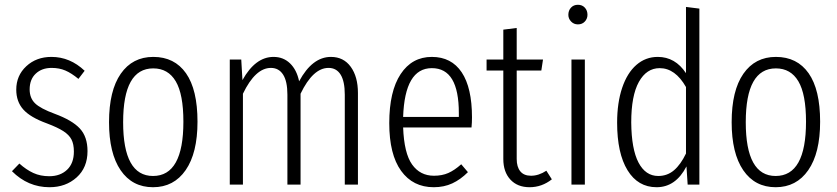

<svg xmlns="http://www.w3.org/2000/svg" viewBox="-20 -772 3501 803"><path d="M334 -476 308 -442Q279 -466 253.5 -477Q228 -488 196 -488Q155 -488 129.5 -464Q104 -440 104 -398Q104 -362 126.5 -340Q149 -318 209 -296Q282 -269 314 -234.5Q346 -200 346 -140Q346 -71 300.5 -30Q255 11 187 11Q97 11 30 -56L61 -88Q90 -62 119.5 -48.5Q149 -35 186 -35Q232 -35 260.5 -62Q289 -89 289 -138Q289 -169 279 -188.5Q269 -208 245 -223.5Q221 -239 176 -256Q107 -281 77.5 -314Q48 -347 48 -397Q48 -456 90 -495Q132 -534 195 -534Q273 -534 334 -476Z M806 -263Q806 -132 756.5 -60.5Q707 11 620 11Q533 11 484.5 -60Q436 -131 436 -261Q436 -393 485 -463.5Q534 -534 621 -534Q710 -534 758 -465.5Q806 -397 806 -263ZM495 -261Q495 -36 620 -36Q747 -36 747 -263Q747 -378 715 -432Q683 -486 621 -486Q495 -486 495 -261Z M1477 -383V0H1422V-376Q1422 -432 1404.5 -460Q1387 -488 1354 -488Q1289 -488 1237 -380V0H1182V-376Q1182 -432 1164 -460Q1146 -488 1113 -488Q1048 -488 996 -380V0H941V-523H989L994 -437Q1048 -534 1124 -534Q1165 -534 1193 -507Q1221 -480 1231 -432Q1286 -534 1364 -534Q1417 -534 1447 -492.5Q1477 -451 1477 -383Z M1952 -239H1666Q1670 -131 1703.5 -84Q1737 -37 1795 -37Q1829 -37 1855 -48.5Q1881 -60 1909 -85L1937 -52Q1906 -21 1871.5 -5Q1837 11 1794 11Q1707 11 1657.5 -57.5Q1608 -126 1608 -257Q1608 -390 1655.5 -462Q1703 -534 1786 -534Q1868 -534 1911 -469.5Q1954 -405 1954 -281Q1954 -259 1952 -239ZM1899 -299Q1899 -393 1871 -440Q1843 -487 1786 -487Q1673 -487 1666 -283H1899Z M2288 -22Q2246 11 2195 11Q2144 11 2114.5 -21Q2085 -53 2085 -107V-477H2015V-523H2085V-648L2141 -655V-523H2251L2244 -477H2141V-107Q2141 -74 2156 -55.5Q2171 -37 2201 -37Q2233 -37 2265 -58Z M2426 -523V0H2370V-523ZM2437 -710Q2437 -694 2426 -682Q2415 -670 2397 -670Q2380 -670 2368.5 -682Q2357 -694 2357 -710Q2357 -728 2368 -740Q2379 -752 2397 -752Q2415 -752 2426 -740Q2437 -728 2437 -710Z M2905 -736V0H2856L2851 -76Q2806 11 2726 11Q2648 11 2604.5 -60Q2561 -131 2561 -259Q2561 -342 2582 -404.5Q2603 -467 2641.5 -500.5Q2680 -534 2731 -534Q2804 -534 2849 -466V-743ZM2849 -130V-408Q2804 -487 2739 -487Q2684 -487 2652 -429.5Q2620 -372 2620 -260Q2621 -148 2650.5 -92Q2680 -36 2733 -36Q2771 -36 2799 -60Q2827 -84 2849 -130Z M3410 -263Q3410 -132 3360.5 -60.5Q3311 11 3224 11Q3137 11 3088.5 -60Q3040 -131 3040 -261Q3040 -393 3089 -463.5Q3138 -534 3225 -534Q3314 -534 3362 -465.5Q3410 -397 3410 -263ZM3099 -261Q3099 -36 3224 -36Q3351 -36 3351 -263Q3351 -378 3319 -432Q3287 -486 3225 -486Q3099 -486 3099 -261Z"/></svg>

Font: Fira Sans Extra Condensed Light
Style: Regular
Weight: 300
Width: 1
Designer: Carrois Corporate & Edenspiekermann AG
Foundry: Carrois Corporate GbR & Edenspiekermann AG
Version: Version 4.203